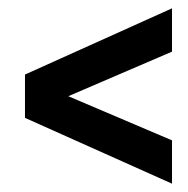

<svg xmlns="http://www.w3.org/2000/svg" viewBox="-20 -508 451 461"><path d="M393 -67 40 -225V-329L393 -488V-384L144 -277L393 -171Z"/></svg>

Font: Cabin VF Beta
Style: Regular
Weight: 400
Designer: Pablo Impallari
Foundry: Pablo Impallari. http://www.impallari.com Igino Marini. http://www.ikern.com
Version: Version 2.200